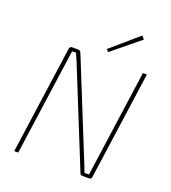

<svg xmlns="http://www.w3.org/2000/svg" viewBox="-158 -1012 1004 1129"><g transform="rotate(20 344.0 -448.0)"><path d="M554 -877 382 -736 368 -750 537 -896ZM641 -690 546 -14Q545 0 530 0H489Q476 0 472 -12L234 -601Q230 -613 220 -634.5Q210 -656 206 -668H181Q179 -655 175.5 -629Q172 -603 170 -590L87 0H62L157 -676Q160 -690 173 -690H211Q224 -690 229 -678L462 -102Q468 -88 478.5 -61Q489 -34 494 -21H522L534 -106L616 -690Z"/></g></svg>

Font: Exo 2.0 Thin
Style: Italic
Weight: 250
Italic angle: -8°
Designer: Natanael Gama
Version: Version 1.001;PS 001.001;hotconv 1.0.70;makeotf.lib2.5.58329